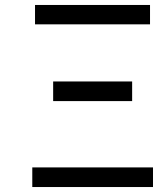

<svg xmlns="http://www.w3.org/2000/svg" viewBox="-20 -753 636 773"><path d="M110 0V-79H596V0ZM194 -346V-425H512V-346ZM121 -655V-733H584V-655Z"/></svg>

Font: Source Han Sans Regular
Style: Regular
Weight: 400
Designer: Ryoko NISHIZUKA  (kana & ideographs); Paul D. Hunt (Latin, Greek & Cyrillic); Wenlong ZHANG  (bopomofo); Sandoll Communi
Foundry: Adobe Systems Incorporated
Version: Version 1.00 January 18, 2024, initial release